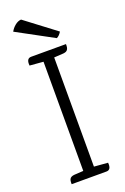

<svg xmlns="http://www.w3.org/2000/svg" viewBox="-165 -920 629 970"><g transform="rotate(-20 149.5 -434.5)"><path d="M178 -632V-45L252 -39Q256 0 229 0H42V-8Q42 -30 55 -36Q61 -39 70 -40L120 -43V-630L47 -636Q43 -675 70 -675H257V-668Q257 -646 244 -639Q238 -636 229 -635L179 -632ZM86 -869 250 -745Q239 -726 224 -719L28 -825Q37 -842 53 -855Q69 -868 86 -869Z"/></g></svg>

Font: Karma Light
Style: Regular
Weight: 300
Designer: Joana Correia
Foundry: Indian Type Foundry
Version: Version 1.202;PS 1.0;hotconv 1.0.78;makeotf.lib2.5.61930; tt